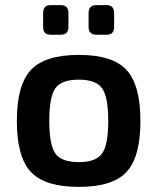

<svg xmlns="http://www.w3.org/2000/svg" viewBox="-20 -719 616 752"><path d="M178 -699H218Q248 -699 248 -668V-613Q248 -583 218 -583H178Q149 -583 149 -613V-668Q149 -699 178 -699ZM358 -699H397Q427 -699 427 -668V-613Q427 -583 397 -583H358Q327 -583 327 -613V-668Q327 -699 358 -699ZM289 -504Q421 -504 475.5 -445Q530 -386 530 -245Q530 -104 475.5 -45.5Q421 13 289 13Q156 13 101 -45.5Q46 -104 46 -245Q46 -386 101 -445Q156 -504 289 -504ZM289 -407Q221 -407 197 -373.5Q173 -340 173 -245Q173 -151 197 -117.5Q221 -84 289 -84Q355 -84 379.5 -117.5Q404 -151 404 -245Q404 -340 379.5 -373.5Q355 -407 289 -407Z"/></svg>

Font: Exo 2.0 Semi Bold
Style: Regular
Weight: 600
Designer: Natanael Gama
Version: Version 1.001;PS 001.001;hotconv 1.0.70;makeotf.lib2.5.58329